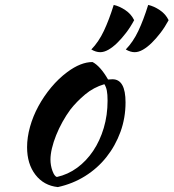

<svg xmlns="http://www.w3.org/2000/svg" viewBox="-20 -725 705 780"><path d="M215 35Q158 29 124 -15Q90 -59 90 -127Q90 -167 102 -210Q114 -253 136 -293.5Q158 -334 188 -370Q218 -406 253 -432Q308 -473 356 -473Q388 -456 419 -402Q424 -402 428 -402.5Q432 -403 437 -403Q490 -403 490 -309Q490 -246 469.5 -189.5Q449 -133 412.5 -87Q376 -41 325.5 -9.5Q275 22 215 35ZM266 -280Q249 -257 234 -230Q219 -203 208 -175.5Q197 -148 191 -122.5Q185 -97 185 -77Q185 -53 193 -31Q201 -9 211 -6Q256 -16 293.5 -43.5Q331 -71 358.5 -112Q386 -153 401.5 -205Q417 -257 417 -316Q417 -342 414 -357Q411 -372 404 -383Q360 -370 325.5 -341Q291 -312 266 -280ZM442 -705Q465 -700 489 -684Q513 -668 525 -643Q510 -615 492 -591.5Q474 -568 456 -550.5Q438 -533 420.5 -523Q403 -513 387 -513Q370 -513 351 -524Q381 -555 402 -599.5Q423 -644 442 -705ZM582 -705Q605 -700 629 -684Q653 -668 665 -643Q650 -615 632 -591.5Q614 -568 596 -550.5Q578 -533 560.5 -523Q543 -513 527 -513Q510 -513 491 -524Q521 -555 542 -599.5Q563 -644 582 -705Z"/></svg>

Font: Kaushan Script
Style: Regular
Weight: 400
Designer: Pablo Impallari
Foundry: Pablo Impallari
Version: Version 1.002